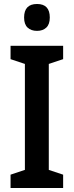

<svg xmlns="http://www.w3.org/2000/svg" viewBox="-20 -944 370 964"><path d="M297 0H33V-67L105 -91V-623L33 -647V-714H297V-647L225 -623V-91L297 -67ZM166 -924Q230 -924 230 -856Q230 -822 212.5 -805.5Q195 -789 166 -789Q136 -789 118.5 -805.5Q101 -822 101 -856Q101 -924 166 -924Z"/></svg>

Font: Noto Sans Thai Looped Condensed SemiBold
Style: Regular
Weight: 600
Width: 3
Designer: Sasikarn Vongin, Ben Mitchell
Foundry: The Fontpad Ltd
Version: Version 1.001; ttfautohint (v1.8.4.7-5d5b)